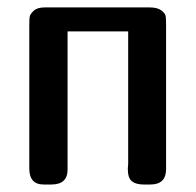

<svg xmlns="http://www.w3.org/2000/svg" viewBox="-20 -492 523 512"><path d="M58.1 -43V-424.8Q58.1 -439.9 59.1 -447Q60.1 -454.1 69.6 -463.1Q79.1 -472.2 99.1 -472.2H378.9Q399.9 -472.2 410.4 -464.1Q420.9 -456.1 421.9 -448.5Q422.9 -440.9 422.9 -423.8V-41Q422.9 0 380.9 0H362.8Q342.8 0 331.8 -8.5Q320.8 -17.1 320.8 -42Q320.8 -43.9 321.3 -48.6Q321.8 -53.2 321.8 -55.2V-408.2H160.2V-40Q160.2 0 117.2 0H96.2Q58.1 0 58.1 -43Z"/></svg>

Font: CMU Sans Serif Demi Condensed
Style: DemiCondensed
Weight: 600
Width: 3
Version: Version 0.7.0